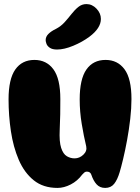

<svg xmlns="http://www.w3.org/2000/svg" viewBox="-20 -908 685 942"><path d="M262 14Q192 14 145.5 -23.5Q99 -61 72 -124Q45 -187 33.5 -264Q22 -341 22 -420Q22 -520 55 -567Q88 -614 149 -614Q208 -614 242 -568Q276 -522 276 -422Q276 -384 275.5 -347.5Q275 -311 273 -272Q270 -213 280 -182.5Q290 -152 308 -141.5Q326 -131 346 -131Q370 -131 389 -149Q408 -167 403 -190Q391 -240 381 -300Q371 -360 371 -420Q371 -520 404 -567Q437 -614 498 -614Q557 -614 591 -568Q625 -522 625 -422Q625 -377 619 -324.5Q613 -272 603.5 -220.5Q594 -169 584 -127.5Q574 -86 567 -63Q556 -26 540 -6Q524 14 496 14Q470 14 454 -3.5Q438 -21 428 -51Q423 -66 406 -66Q399 -66 393.5 -61.5Q388 -57 383 -51Q360 -20 327 -3Q294 14 262 14ZM260 -665Q237 -665 224.5 -673.5Q212 -682 208 -693Q204 -704 204 -711Q204 -728 217.5 -741.5Q231 -755 254 -766Q279 -779 297 -799Q315 -819 331 -839.5Q347 -860 364.5 -874Q382 -888 404 -888Q432 -888 453.5 -865.5Q475 -843 475 -815Q475 -770 419 -728Q384 -702 339.5 -683.5Q295 -665 260 -665Z"/></svg>

Font: Matemasie
Style: Regular
Weight: 400
Designer: Adam Yeo
Version: Version 1.001; ttfautohint (v1.8.4.7-5d5b)